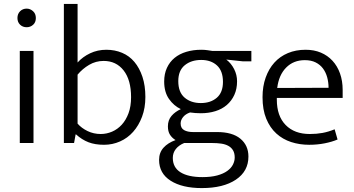

<svg xmlns="http://www.w3.org/2000/svg" viewBox="-20 -730 1808 980"><path d="M81 0V-470H151V0ZM116 -591Q96 -591 82.5 -604Q69 -617 69 -638Q69 -659 82.5 -672.5Q96 -686 116 -686Q134 -686 148.5 -673Q163 -660 163 -638Q163 -616 149 -603.5Q135 -591 116 -591Z M722 -235Q722 -179 705 -134Q688 -89 659.5 -57Q631 -25 592.5 -8Q554 9 511 9Q465 9 431.5 -4Q398 -17 368 -44H366L358 0H306V-710H376V-411Q402 -440 440 -458Q478 -476 523 -476Q566 -476 603 -460.5Q640 -445 666 -414Q692 -383 707 -338Q722 -293 722 -235ZM649 -234Q649 -322 611 -370.5Q573 -419 509 -419Q469 -419 435 -399Q401 -379 376 -349V-99Q396 -76 427 -61Q458 -46 494 -46Q524 -46 552 -58Q580 -70 601.5 -93.5Q623 -117 636 -152Q649 -187 649 -234Z M818 -314Q818 -353 832 -383.5Q846 -414 871 -434.5Q896 -455 931 -465.5Q966 -476 1007 -476Q1024 -476 1037.5 -474Q1051 -472 1064 -470H1263V-417H1219L1135 -426Q1160 -407 1175 -377.5Q1190 -348 1190 -315Q1190 -276 1176 -245.5Q1162 -215 1137.5 -194Q1113 -173 1079 -162.5Q1045 -152 1005 -152Q991 -152 977.5 -153Q964 -154 950 -156Q927 -148 914.5 -132.5Q902 -117 902 -100Q902 -76 919.5 -66Q937 -56 965 -56H1088Q1166 -56 1207 -22Q1248 12 1248 69Q1248 144 1184 187Q1120 230 1010 230Q910 230 851 192.5Q792 155 792 86Q792 49 814.5 24Q837 -1 876 -15Q858 -26 847.5 -42.5Q837 -59 837 -85Q837 -117 855.5 -138.5Q874 -160 903 -173Q867 -190 842.5 -225Q818 -260 818 -314ZM920 0Q893 11 877.5 30.5Q862 50 862 76Q862 125 901.5 149.5Q941 174 1013 174Q1057 174 1088.5 165.5Q1120 157 1140 142.5Q1160 128 1169 110Q1178 92 1178 74Q1178 52 1169.5 37.5Q1161 23 1145.5 14.5Q1130 6 1109 3Q1088 0 1063 0ZM1118 -312Q1118 -368 1087.5 -396Q1057 -424 1007 -424Q956 -424 923 -397Q890 -370 890 -316Q890 -259 922.5 -231.5Q955 -204 1005 -204Q1055 -204 1086.5 -231Q1118 -258 1118 -312Z M1729 -230H1393V-221Q1393 -138 1438 -92Q1483 -46 1561 -46Q1596 -46 1626 -51.5Q1656 -57 1688 -70L1703 -18Q1675 -6 1637.5 1.5Q1600 9 1558 9Q1509 9 1466 -5Q1423 -19 1390.5 -48.5Q1358 -78 1339 -124Q1320 -170 1320 -234Q1320 -289 1336 -334Q1352 -379 1380.5 -410.5Q1409 -442 1449.5 -459Q1490 -476 1540 -476Q1583 -476 1617.5 -461.5Q1652 -447 1677 -420Q1702 -393 1715.5 -355Q1729 -317 1729 -271ZM1657 -282Q1657 -310 1650 -335.5Q1643 -361 1628.5 -380.5Q1614 -400 1591 -411.5Q1568 -423 1536 -423Q1478 -423 1440.5 -385Q1403 -347 1395 -281Z"/></svg>

Font: Ek Mukta Light
Style: Regular
Weight: 300
Designer: Girish Dalvi and Yashodeep Gholap
Foundry: Ek Type
Version: Version 2.538;PS 1.002;hotconv 16.6.51;makeotf.lib2.5.65220;